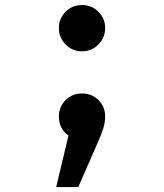

<svg xmlns="http://www.w3.org/2000/svg" viewBox="-20 -555 655 766"><path d="M307.2 -534.9Q346.2 -534.9 372.8 -507.9Q399.5 -481 399.5 -443.1Q399.5 -405.1 372.8 -377.7Q346.2 -350.3 307.2 -350.3Q268.2 -350.3 241.5 -377.7Q214.9 -405.1 214.9 -443.1Q214.9 -481 241.5 -507.9Q268.2 -534.9 307.2 -534.9ZM307.2 -182.1Q346.7 -182.1 373.1 -155.4Q399.5 -128.7 399.5 -90.3Q399.5 -67.7 392.6 -44.6Q385.6 -21.5 370.8 11.8L292.3 191.3H204.1L253.3 -14.4Q214.9 -41 214.9 -90.8Q214.9 -128.7 241.5 -155.4Q268.2 -182.1 307.2 -182.1Z"/></svg>

Font: Fira Code Medium
Style: Regular
Weight: 500
Designer: Carrois Corporate, Edenspiekermann AG, Nikita Prokopov
Foundry: Carrois Corporate, Edenspiekermann AG, Nikita Prokopov
Version: Version 6.002